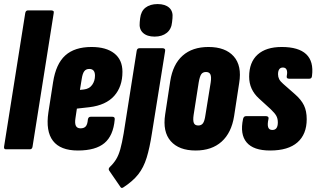

<svg xmlns="http://www.w3.org/2000/svg" viewBox="-20 -734 1556 944"><path d="M9 0Q-2 0 0 -13L104 -669Q106 -683 118 -683H231Q238 -683 242 -680Q246 -677 244 -669L140 -13Q138 0 127 0Z M363 6Q277 6 240.5 -41.5Q204 -89 218 -182L241 -330Q255 -420 301 -461.5Q347 -503 430 -503Q502 -503 542 -471.5Q582 -440 582 -381Q582 -308 541.5 -262.5Q501 -217 420 -207L358 -200L351 -153Q347 -128 353 -115.5Q359 -103 376 -103Q393 -103 401.5 -112.5Q410 -122 412 -146Q414 -160 426 -160H532Q546 -160 544 -146Q537 -67 493.5 -30.5Q450 6 363 6ZM373 -292 392 -294Q419 -297 433 -316.5Q447 -336 447 -362Q447 -395 419 -395Q403 -395 394.5 -384Q386 -373 382 -347Z M652 -484Q654 -497 666 -497H779Q785 -497 789 -494Q793 -491 792 -484L727 -79Q716 -7 701 41.5Q686 90 659.5 123.5Q633 157 587 187Q577 194 572 185L517 105Q511 96 520 87Q538 70 550.5 50Q563 30 571.5 -0.5Q580 -31 588 -78ZM740 -554Q703 -554 683 -572.5Q663 -591 667 -625L669 -644Q673 -679 695.5 -696.5Q718 -714 755 -714Q792 -714 812 -696Q832 -678 828 -644L826 -625Q823 -591 800 -572.5Q777 -554 740 -554Z M942 6Q860 6 819.5 -40Q779 -86 792 -171L817 -335Q830 -418 878 -460.5Q926 -503 1005 -503Q1088 -503 1129 -457Q1170 -411 1156 -326L1131 -163Q1118 -81 1069.5 -37.5Q1021 6 942 6ZM955 -117Q970 -117 978 -128Q986 -139 990 -168L1016 -329Q1020 -356 1014.5 -368Q1009 -380 993 -380Q977 -380 969.5 -369Q962 -358 957 -329L932 -169Q928 -142 933 -129.5Q938 -117 955 -117Z M1308 6Q1226 6 1192.5 -34Q1159 -74 1175 -149Q1178 -163 1190 -163H1288Q1295 -163 1298.5 -159Q1302 -155 1300 -149Q1294 -122 1298.5 -108.5Q1303 -95 1319 -95Q1333 -95 1339.5 -104.5Q1346 -114 1346 -132Q1346 -151 1338.5 -164.5Q1331 -178 1311 -197L1253 -250Q1229 -272 1217 -298.5Q1205 -325 1205 -357Q1205 -428 1246.5 -465.5Q1288 -503 1365 -503Q1448 -503 1485.5 -467.5Q1523 -432 1514 -361Q1513 -347 1501 -347H1401Q1387 -347 1390 -361Q1394 -381 1389 -391.5Q1384 -402 1371 -402Q1359 -402 1353 -393.5Q1347 -385 1347 -369Q1347 -356 1352.5 -345Q1358 -334 1372 -322L1430 -271Q1461 -244 1474.5 -216Q1488 -188 1488 -148Q1488 -74 1442.5 -34Q1397 6 1308 6Z"/></svg>

Font: Sofia Sans Extra Condensed Black
Style: Italic
Weight: 900
Italic angle: -9°
Version: Version 4.100